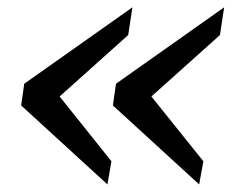

<svg xmlns="http://www.w3.org/2000/svg" viewBox="-20 -502 626 514"><path d="M267.6 -8.3 36.6 -219.7 44.9 -277.8 334.5 -482.4 323.2 -408.2 139.6 -243.7 278.3 -70.3ZM513.2 -8.3 282.2 -219.7 290.5 -277.8 580.1 -482.4 568.8 -408.2 385.3 -243.7 524.4 -70.3Z"/></svg>

Font: Gelasio Medium
Style: Italic
Weight: 500
Italic angle: -8.5°
Designer: Eben Sorkin
Foundry: Eben Sorkin
Version: Version 1.008